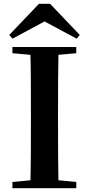

<svg xmlns="http://www.w3.org/2000/svg" viewBox="-20 -987 466 1007"><path d="M242.7 -967 398.3 -803.8 382.3 -784.1 173.3 -896.1H253.7L45.3 -784.1L28.7 -803.8L184.3 -967ZM45.1 0V-32.6L198.2 -47.3H226L380.1 -32.6V0ZM138.6 0Q141.4 -85.2 141.7 -171.8Q142.1 -258.5 142.1 -346.1V-393.6Q142.1 -481.3 141.7 -567.7Q141.4 -654.1 138.6 -740.5H287Q285.3 -655.6 284.8 -568.4Q284.3 -481.3 284.3 -393.6V-346.9Q284.3 -259.9 284.8 -173.3Q285.3 -86.6 287 0ZM45.1 -707.9V-740.5H380.1V-707.9L226 -694.2H198.2Z"/></svg>

Font: Noto Serif HK ExtraLight
Style: Regular
Weight: 200
Designer: Ryoko NISHIZUKA 西塚涼子 (kana & ideographs); Frank Grießhammer (Latin, Greek & Cyrillic); Wenlong ZHANG 张文龙 (bopomofo); San
Foundry: Adobe
Version: Version 2.002-H1;hotconv 1.1.0;makeotfexe 2.6.0